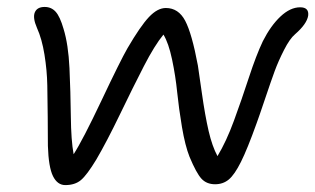

<svg xmlns="http://www.w3.org/2000/svg" viewBox="-20 -497 903 550"><path d="M167 33.2Q144.5 33.2 131.8 7.6Q119.1 -18.1 117.2 -79.1Q117.2 -114.7 116.7 -161.9Q116.2 -209 115.5 -252.2Q114.7 -295.4 107.4 -340.6Q100.1 -385.7 85.9 -417Q73.2 -446.3 79.8 -461.7Q86.4 -477.1 107.9 -477.1Q127 -477.1 139.4 -463.4Q151.9 -449.7 162.1 -414.1Q175.8 -369.6 179 -302Q182.1 -234.4 182.9 -164.3Q183.6 -94.2 190.9 -55.2Q216.8 -95.2 270.8 -209.2Q324.7 -323.2 345.2 -358.9Q382.3 -422.4 406.7 -448.2Q431.2 -474.1 455.1 -474.1Q491.2 -474.1 510.5 -437.5Q529.8 -400.9 546.9 -309.1Q549.3 -294.4 558.3 -230.2Q567.4 -166 577.6 -121.8Q587.9 -77.6 603 -49.8Q628.4 -91.8 650.1 -151.1Q671.9 -210.4 692.9 -274.7Q713.9 -338.9 732.9 -378.9Q755.4 -423.3 783.4 -449.7Q811.5 -476.1 839.8 -476.1Q865.7 -476.1 862.8 -452.1Q858.9 -428.2 825.2 -398.9Q810.1 -386.2 793.7 -354Q777.3 -321.8 766.8 -293.2Q756.3 -264.6 739 -213.1Q721.7 -161.6 714.8 -143.1Q688.5 -69.8 670.2 -33.2Q651.9 3.4 635.5 17.1Q619.1 30.8 596.2 30.8Q571.8 30.8 557.1 14.9Q542.5 -1 522.9 -47.9Q510.3 -79.6 501.2 -133.3Q492.2 -187 487.5 -233.2Q482.9 -279.3 472.9 -326.7Q462.9 -374 448.2 -397.9Q422.9 -367.2 392.1 -307.4Q361.3 -247.6 323.5 -169.2Q285.6 -90.8 255.9 -40Q229 4.4 211.9 18.8Q194.8 33.2 167 33.2Z"/></svg>

Font: Shantell Sans Bouncy
Style: Italic
Weight: 300
Italic angle: -11.31°
Designer: Stephen Nixon, Anya Danilova, Shantell Martin
Foundry: Arrow Type
Version: Version 1.006;[9816181b4]